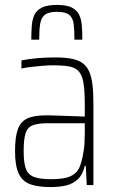

<svg xmlns="http://www.w3.org/2000/svg" viewBox="-20 -751 470 779"><path d="M185 8Q136 8 104 -3Q72 -14 56.5 -45.5Q41 -77 41 -138Q41 -194 52 -225.5Q63 -257 90 -270Q117 -283 166 -283Q179 -283 198.5 -282.5Q218 -282 241 -281Q264 -280 285.5 -279.5Q307 -279 324 -278V-324Q324 -380 319 -412.5Q314 -445 300 -461Q286 -477 260.5 -481.5Q235 -486 193 -486Q176 -486 152.5 -484Q129 -482 106.5 -479.5Q84 -477 67 -473V-506Q98 -512 132 -515Q166 -518 203 -518Q242 -518 269 -513Q296 -508 313.5 -496Q331 -484 341 -462.5Q351 -441 355 -408.5Q359 -376 359 -330V0H332L328 -78H324Q316 -43 296 -24Q276 -5 248 1.5Q220 8 185 8ZM185 -24Q218 -24 242 -28.5Q266 -33 282.5 -46Q299 -59 307 -84Q316 -113 320 -142Q324 -171 324 -210V-251H174Q135 -251 113.5 -243Q92 -235 84 -211Q76 -187 76 -138Q76 -92 84.5 -67.5Q93 -43 117 -33.5Q141 -24 185 -24ZM211 -731Q250 -731 271 -720.5Q292 -710 301 -691.5Q310 -673 312 -647Q314 -621 314 -590H282Q282 -628 279 -653Q276 -678 261 -690.5Q246 -703 211 -703Q177 -703 162 -691Q147 -679 143 -654.5Q139 -630 139 -590H107Q107 -621 109 -647Q111 -673 120 -691.5Q129 -710 150.5 -720.5Q172 -731 211 -731Z"/></svg>

Font: Saira Condensed Thin
Style: Regular
Weight: 250
Width: 3
Designer: Hector Gatti with collaboration of the Omnibus-Type team
Foundry: Omnibus-Type
Version: Version 1.101